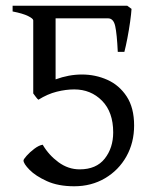

<svg xmlns="http://www.w3.org/2000/svg" viewBox="-20 -635 542 670"><path d="M239 15Q183 15 143.5 -3Q104 -21 83 -42.5Q62 -64 62 -75Q62 -79 73 -91.5Q84 -104 100 -116Q116 -128 129 -130Q150 -94 184 -69Q218 -44 258 -44Q316 -44 345.5 -81.5Q375 -119 375 -173Q375 -244 336 -283.5Q297 -323 239 -323Q210 -323 178 -315Q146 -307 114 -287Q110 -290 104.5 -297.5Q99 -305 96 -309V-564Q96 -570 78 -579Q60 -588 24 -595V-615H424L439 -604Q438 -587 434 -558.5Q430 -530 424.5 -501.5Q419 -473 414 -454H391Q388 -517 382 -544Q376 -571 357 -571H174V-358Q220 -375 266 -375Q313 -375 354.5 -356.5Q396 -338 422 -298.5Q448 -259 448 -197Q448 -137 421 -89Q394 -41 346.5 -13Q299 15 239 15Z"/></svg>

Font: ChillKai
Style: Regular
Weight: 400
Designer: ChillType
Foundry: 寒蝉字型
Version: Version 2.000